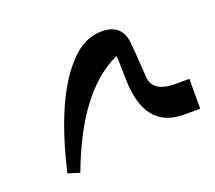

<svg xmlns="http://www.w3.org/2000/svg" viewBox="-74 -410 633 564"><g transform="rotate(-20 242.5 -128.5)"><path d="M53.2 44.9Q105.5 -180.2 195.3 -269.5Q235.8 -310.1 284.2 -312.5Q351.1 -315.4 358.9 -254.9Q361.8 -231.4 367.2 -143.1Q370.1 -93.3 440.4 -93.3H484.9V0H433.6Q312 0 309.1 -156.2Q308.1 -227.1 306.6 -229.5Q174.3 -170.4 89.4 56.6Z"/></g></svg>

Font: Parastoo WOL
Style: WOL
Weight: 400
Foundry: Saber Rastikerdar (saber.rastikerdar@gmail.com)
Version: Version 1.0.0-alpha5